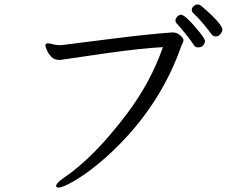

<svg xmlns="http://www.w3.org/2000/svg" viewBox="-20 -809 1040 859"><path d="M880 -783Q873 -789 864 -789Q855 -789 846.5 -781.5Q838 -774 838 -765.5Q838 -757 844 -751Q865 -732 890.5 -701.5Q916 -671 924 -658.5Q932 -646 945 -646Q958 -646 966.5 -657Q975 -668 975 -676Q975 -702 880 -783ZM886 -603Q897 -614 897 -626Q897 -638 851.5 -690.5Q806 -743 790 -743Q781 -743 773 -734.5Q765 -726 765 -717.5Q765 -709 772.5 -702Q780 -695 809 -659Q838 -623 848 -606Q854 -597 866 -597Q878 -597 886 -603ZM254 -607H246Q230 -607 217 -611Q204 -615 195 -615H192Q183 -614 183 -605Q183 -601 189.5 -585Q196 -569 209.5 -555Q223 -541 243 -541H250Q253 -541 257 -542L463 -572Q621 -594 709 -598Q653 -439 548 -300Q401 -105 265 -13Q231 10 231 24Q231 30 245 30Q259 30 307.5 3Q356 -24 421 -77Q486 -130 555 -206Q713 -382 790 -600Q793 -609 797 -616Q801 -623 801 -630Q801 -637 786.5 -650.5Q772 -664 752 -664Q639 -656 472 -634.5Q305 -613 254 -607Z"/></svg>

Font: LXGW WenKai TC
Style: Regular
Weight: 400
Designer: LXGW / Fontworks Inc.
Foundry: LXGW / Fontworks Inc.
Version: Version 1.330